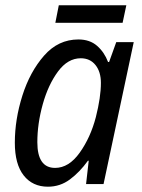

<svg xmlns="http://www.w3.org/2000/svg" viewBox="-20 -695 536 725"><path d="M161 10Q207 10 244 -17.5Q281 -45 312 -88H315L305 0H371L485 -536H419L392 -461H388Q374 -498 346.5 -522Q319 -546 276 -546Q200 -546 146.5 -485Q93 -424 64.5 -334Q36 -244 36 -156Q36 -75 69.5 -32.5Q103 10 161 10ZM188 -61Q121 -61 121 -158Q121 -228 141.5 -301.5Q162 -375 199 -425Q236 -475 285 -475Q320 -475 340.5 -449.5Q361 -424 361 -382Q361 -328 342 -253Q322 -176 281 -118.5Q240 -61 188 -61ZM189 -609 202 -675H457L443 -609Z"/></svg>

Font: Noto Sans UI SemiCondensed
Style: Italic
Weight: 400
Width: 4
Italic angle: -12°
Designer: Monotype Design Team
Foundry: Monotype Imaging Inc.
Version: Version 1.901